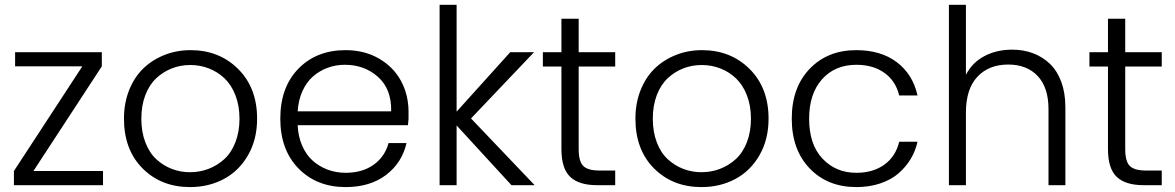

<svg xmlns="http://www.w3.org/2000/svg" viewBox="-20 -760 4823 788"><path d="M397.9 -487.8 117.2 -58.1H402.8V0H37.1V-58.1L317.9 -487.8H42V-545.9H397.9Z M1035.2 -272.9Q1035.2 -188 998.3 -123.5Q961.4 -59.1 899.2 -25.6Q836.9 7.8 759.8 7.8Q641.6 7.8 565.2 -68.8Q488.8 -145.5 488.8 -272.9Q488.8 -336.9 510 -390.1Q531.2 -443.4 568.1 -479Q605 -514.6 655 -534.4Q705.1 -554.2 761.7 -554.2Q879.9 -554.2 957.5 -476.8Q1035.2 -399.4 1035.2 -272.9ZM560.1 -272.9Q560.1 -218.3 576.7 -175.3Q593.3 -132.3 621.8 -106.2Q650.4 -80.1 685.5 -66.7Q720.7 -53.2 759.8 -53.2Q799.8 -53.2 835.7 -66.9Q871.6 -80.6 900.4 -106.7Q929.2 -132.8 946 -175.8Q962.9 -218.8 962.9 -272.9Q962.9 -326.2 946.3 -368.9Q929.7 -411.6 901.4 -438.5Q873 -465.3 837.2 -479.2Q801.3 -493.2 760.7 -493.2Q720.7 -493.2 685.1 -479.2Q649.4 -465.3 621.1 -438.7Q592.8 -412.1 576.4 -369.4Q560.1 -326.7 560.1 -272.9Z M1395.5 -494.1Q1358.4 -494.1 1325 -481.9Q1291.5 -469.7 1264.9 -446.5Q1238.3 -423.3 1221.4 -386.5Q1204.6 -349.6 1201.7 -303.2H1585.4Q1587.4 -394 1531.7 -444.1Q1476.1 -494.1 1395.5 -494.1ZM1130.4 -272.9Q1130.4 -401.9 1204.6 -478Q1278.8 -554.2 1398.4 -554.2Q1476.1 -554.2 1535.6 -519.5Q1595.2 -484.9 1626 -427.5Q1656.7 -370.1 1656.7 -300.8V-272Q1656.7 -268.1 1654.3 -246.1H1201.7Q1203.6 -199.7 1220.2 -161.9Q1236.8 -124 1263.9 -100.1Q1291 -76.2 1325.4 -63.5Q1359.9 -50.8 1398.4 -50.8Q1466.8 -50.8 1513.2 -83.7Q1559.6 -116.7 1574.7 -172.9H1648.4Q1629.9 -91.8 1564.5 -42Q1499 7.8 1398.4 7.8Q1279.8 7.8 1205.1 -68.6Q1130.4 -145 1130.4 -272.9Z M1784.2 -740.2H1854V-301.8L2074.2 -545.9H2171.9L1913.1 -273.9L2174.3 0H2079.1L1854 -245.1V0H1784.2Z M2284.2 -486.8H2208V-545.9H2284.2V-683.1H2355V-545.9H2504.9V-486.8H2355V-147.9Q2355 -97.7 2373.8 -78.9Q2392.6 -60.1 2440.9 -60.1H2504.9V0H2430.2Q2356 0 2320.1 -34.2Q2284.2 -68.4 2284.2 -147.9Z M3134.3 -272.9Q3134.3 -188 3097.4 -123.5Q3060.5 -59.1 2998.3 -25.6Q2936 7.8 2858.9 7.8Q2740.7 7.8 2664.3 -68.8Q2587.9 -145.5 2587.9 -272.9Q2587.9 -336.9 2609.1 -390.1Q2630.4 -443.4 2667.2 -479Q2704.1 -514.6 2754.2 -534.4Q2804.2 -554.2 2860.8 -554.2Q2979 -554.2 3056.6 -476.8Q3134.3 -399.4 3134.3 -272.9ZM2659.2 -272.9Q2659.2 -218.3 2675.8 -175.3Q2692.4 -132.3 2720.9 -106.2Q2749.5 -80.1 2784.7 -66.7Q2819.8 -53.2 2858.9 -53.2Q2898.9 -53.2 2934.8 -66.9Q2970.7 -80.6 2999.5 -106.7Q3028.3 -132.8 3045.2 -175.8Q3062 -218.8 3062 -272.9Q3062 -326.2 3045.4 -368.9Q3028.8 -411.6 3000.5 -438.5Q2972.2 -465.3 2936.3 -479.2Q2900.4 -493.2 2859.9 -493.2Q2819.8 -493.2 2784.2 -479.2Q2748.5 -465.3 2720.2 -438.7Q2691.9 -412.1 2675.5 -369.4Q2659.2 -326.7 2659.2 -272.9Z M3229.5 -272.9Q3229.5 -400.9 3303 -477.5Q3376.5 -554.2 3494.6 -554.2Q3595.7 -554.2 3661.1 -504.4Q3726.6 -454.6 3745.6 -368.2H3670.4Q3656.2 -427.7 3609.9 -460.9Q3563.5 -494.1 3494.6 -494.1Q3406.7 -494.1 3353.8 -434.6Q3300.8 -375 3300.8 -272.9Q3300.8 -167 3355.7 -108.9Q3410.6 -50.8 3494.6 -50.8Q3563.5 -50.8 3609.9 -84.5Q3656.2 -118.2 3670.4 -178.2H3745.6Q3737.3 -140.6 3717.8 -107.9Q3698.2 -75.2 3668 -48.8Q3637.7 -22.5 3593 -7.3Q3548.3 7.8 3494.6 7.8Q3376.5 7.8 3303 -68.8Q3229.5 -145.5 3229.5 -272.9Z M3874.5 -740.2H3944.3V-453.1Q3970.2 -503.4 4020.3 -529.8Q4070.3 -556.2 4134.3 -556.2Q4180.7 -556.2 4219.7 -541.5Q4258.8 -526.9 4288.8 -498.3Q4318.8 -469.7 4335.7 -424.1Q4352.5 -378.4 4352.5 -319.8V0H4283.2V-312Q4283.2 -400.9 4238.8 -448Q4194.3 -495.1 4117.7 -495.1Q4038.6 -495.1 3991.5 -445.1Q3944.3 -395 3944.3 -297.9V0H3874.5Z M4527.3 -486.8H4451.2V-545.9H4527.3V-683.1H4598.1V-545.9H4748V-486.8H4598.1V-147.9Q4598.1 -97.7 4616.9 -78.9Q4635.7 -60.1 4684.1 -60.1H4748V0H4673.3Q4599.1 0 4563.2 -34.2Q4527.3 -68.4 4527.3 -147.9Z"/></svg>

Font: PoppinsZ Light
Style: Regular
Weight: 300
Designer: Ninad Kale (Devanagari), Jonny Pinhorn (Latin)
Foundry: Indian Type Foundry
Version: Version 3.002;FEAKit 1.0